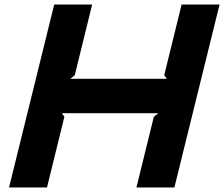

<svg xmlns="http://www.w3.org/2000/svg" viewBox="-20 -830 992 850"><path d="M752 0H584L661 -313L681 -329H254L265 -313L188 0H20L220 -810H388L311 -497L291 -481H719L707 -497L784 -810H952Z"/></svg>

Font: TypoPRO Sinkin Sans
Style: 700 Bold Italic
Weight: 700
Italic angle: -112°
Designer: Keith Bates
Foundry: K-Type
Version: Sinkin Sans (version 1.0)  by Keith Bates   •   © 2014   www